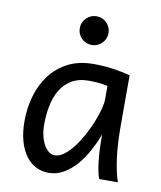

<svg xmlns="http://www.w3.org/2000/svg" viewBox="-83 -789 727 868"><g transform="rotate(10 281.0 -355.5)"><path d="M393.1 -420.9Q387.2 -422.4 379.9 -423.8Q372.6 -425.3 362.5 -426.5Q352.5 -427.7 339.1 -428.7Q325.7 -429.7 307.6 -429.7Q259.8 -429.7 227.8 -410.4Q195.8 -391.1 176.8 -359.1Q157.7 -327.1 149.7 -285.6Q141.6 -244.1 141.6 -200.2Q141.6 -171.9 147.2 -148.2Q152.8 -124.5 162.6 -107.2Q172.4 -89.8 185.1 -80.3Q197.8 -70.8 212.4 -70.8Q233.9 -70.8 255.6 -87.4Q277.3 -104 297.4 -130.1Q317.4 -156.2 335 -188.7Q352.5 -221.2 365.5 -253.2Q378.4 -285.2 385.7 -313.5Q393.1 -341.8 393.1 -358.9ZM429.7 0Q424.3 -11.7 420.2 -32.2Q416 -52.7 413.3 -75.9Q410.6 -99.1 409.2 -122.1Q407.7 -145 407.7 -161.1V-200.2Q393.1 -162.1 372.8 -124.3Q352.5 -86.4 326.4 -56.2Q300.3 -25.9 268.1 -6.8Q235.8 12.2 197.8 12.2Q167 12.2 140.1 -1.5Q113.3 -15.1 93.5 -42Q73.7 -68.8 62.5 -108.6Q51.3 -148.4 51.3 -200.2Q51.3 -258.3 66.9 -313.7Q82.5 -369.1 114.7 -412.4Q147 -455.6 196.8 -481.7Q246.6 -507.8 314.9 -507.8Q362.3 -507.8 404.3 -501.7Q446.3 -495.6 483.4 -485.8V-258.8Q483.4 -166.5 492.2 -103.8Q501 -41 515.1 0ZM224.6 -656.7Q224.6 -670.4 229.7 -682.4Q234.9 -694.3 243.9 -703.4Q252.9 -712.4 264.9 -717.5Q276.9 -722.7 290.5 -722.7Q304.2 -722.7 316.2 -717.5Q328.1 -712.4 337.2 -703.4Q346.2 -694.3 351.3 -682.4Q356.4 -670.4 356.4 -656.7Q356.4 -643.1 351.3 -631.1Q346.2 -619.1 337.2 -610.1Q328.1 -601.1 316.2 -595.9Q304.2 -590.8 290.5 -590.8Q276.9 -590.8 264.9 -595.9Q252.9 -601.1 243.9 -610.1Q234.9 -619.1 229.7 -631.1Q224.6 -643.1 224.6 -656.7Z"/></g></svg>

Font: Andika Compact
Style: Regular
Weight: 400
Designer: Victor Gaultney, Annie Olsen, Julie Remington, Don Collingsworth, Eric Hays, Becca Hirsbrunner
Foundry: SIL International
Version: Version 5.000 ; LnSpcTght